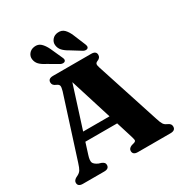

<svg xmlns="http://www.w3.org/2000/svg" viewBox="-208 -1083 1180 1239"><g transform="rotate(-30 382.0 -463.5)"><path d="M246.5 -29Q246.5 0 210 0H51.5Q14.5 0 14.5 -28.5Q14.5 -46 36 -58L49 -64.5Q65 -73 73.5 -86.2Q82 -99.5 92.5 -133L236.5 -583.5Q244 -609.5 241.5 -620.8Q239 -632 221 -639.5Q195.5 -649.5 195.5 -671.5Q195.5 -700 233 -700H516.5Q553.5 -700 553.5 -671.5Q553.5 -649.5 529.5 -640Q516.5 -635 514 -626.2Q511.5 -617.5 518 -598L671.5 -125.5Q680.5 -96 689.2 -82.2Q698 -68.5 713.5 -62.5Q729.5 -55 735.2 -47.8Q741 -40.5 741 -29Q741 0 703.5 0H461Q424 0 424 -29Q424 -48 448 -58L470.5 -64.5Q483 -69.5 481.8 -79.2Q480.5 -89 474 -110.5L437.5 -227.5H200.5L174 -143.5Q163 -109 168.2 -93Q173.5 -77 202.5 -63.5L223 -57Q234.5 -52 240.5 -45.8Q246.5 -39.5 246.5 -29ZM221 -291.5H417.5L320 -602.5ZM479 -858 515 -771Q518.5 -762 519 -755Q519.5 -748 514 -742.5Q508 -737.5 498.8 -738Q489.5 -738.5 481.5 -743L404 -791Q376 -806.5 360.8 -823.8Q345.5 -841 343 -865.5Q341 -888 356.5 -906.2Q372 -924.5 398.5 -926.5Q428 -929 446.8 -910Q465.5 -891 479 -858ZM305 -858 344 -771.5Q348 -763.5 349 -756.2Q350 -749 344.5 -743Q339 -738 330 -738Q321 -738 312.5 -742L233.5 -788Q204.5 -802.5 188.5 -818.8Q172.5 -835 169 -859Q165.5 -882 180.2 -900.8Q195 -919.5 221 -923Q250.5 -927 270 -908.8Q289.5 -890.5 305 -858Z"/></g></svg>

Font: Fraunces 9pt
Style: Bold
Weight: 700
Version: Version 1.000;[b76b70a41]